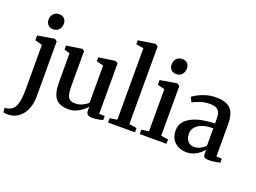

<svg xmlns="http://www.w3.org/2000/svg" viewBox="-166 -1160 2323 1744"><g transform="rotate(20 995.5 -288.0)"><path d="M38 242.5Q29 242.5 17.8 242.2Q6.5 242 -3 240.8Q-12.5 239.5 -16 238.5L-20.5 195Q-13 195.5 2.5 193Q18 190.5 33.5 183Q59 171.5 74.2 144.8Q89.5 118 96.2 75Q103 32 103 -27.5L102.5 -457L32.5 -476V-522.5L189 -549H197.5L218.5 -532V-3.5Q218.5 56.5 203.8 101.8Q189 147 163.2 177.8Q137.5 208.5 105.2 224.8Q73 241 38 242.5ZM148.5 -625Q116.5 -625 98.8 -645Q81 -665 81 -694Q81 -726 100.8 -749.5Q120.5 -773 157 -773H158Q190 -773 207.5 -753.5Q225 -734 225 -705Q225 -673 205.5 -649Q186 -625 149.5 -625Z M758 9Q729.5 9 714.5 -1.5Q699.5 -12 699.5 -39V-76Q682.5 -56 656 -36Q629.5 -16 597.2 -2.8Q565 10.5 529.5 10.5Q441 10.5 403 -36.5Q365 -83.5 365 -189.5L364.5 -471L310.5 -488V-526.5L456.5 -548.5H463L482 -535.5V-193.5Q482 -147 489.2 -117.5Q496.5 -88 515 -74.2Q533.5 -60.5 568 -60.5Q595.5 -60.5 618.2 -68.5Q641 -76.5 659 -88Q677 -99.5 689.5 -110.5V-471L622.5 -488.5V-526.5L777 -548.5H784.5L806 -535.5V-46.5L860 -45L859.5 -5.5Q842.5 -1.5 817 3.8Q791.5 9 758 9Z M979.5 -53V-744L906.5 -756.5V-794L1066.5 -819H1074L1095.5 -803V-52.5L1169 -42V0H908.5V-42Z M1215 0V-42L1285.5 -53V-459L1216.5 -477.5V-522.5L1373 -549H1381.5L1403.5 -531.5V-52.5L1473.5 -42V0ZM1338 -625Q1306 -625 1288.2 -645Q1270.5 -665 1270.5 -694Q1270.5 -726 1290.2 -749.5Q1310 -773 1346.5 -773H1347.5Q1379.5 -773 1397 -753.5Q1414.5 -734 1414.5 -705Q1414.5 -673 1395 -649Q1375.5 -625 1339 -625Z M1667.5 10.5Q1625.5 10.5 1589.5 -6.8Q1553.5 -24 1531.8 -58.2Q1510 -92.5 1510 -143.5Q1510 -192 1536.8 -226Q1563.5 -260 1608.8 -281.5Q1654 -303 1710 -313Q1766 -323 1825 -324V-363.5Q1825 -402.5 1816.2 -427Q1807.5 -451.5 1785 -463.5Q1762.5 -475.5 1721.5 -475.5Q1667 -475.5 1625 -459.8Q1583 -444 1558 -431L1535 -476.5Q1548 -488 1580.2 -505.5Q1612.5 -523 1657.8 -536.8Q1703 -550.5 1755.5 -550.5Q1822.5 -550.5 1862.8 -530.2Q1903 -510 1921 -467.8Q1939 -425.5 1939 -359.5V-46.5L1992.5 -45V-6.5Q1981.5 -4 1963.2 -0.2Q1945 3.5 1924.5 6Q1904 8.5 1885 8.5Q1856 8.5 1843.2 0Q1830.5 -8.5 1830.5 -37V-72.5Q1819.5 -57.5 1796.5 -38Q1773.5 -18.5 1741 -4Q1708.5 10.5 1667.5 10.5ZM1719.5 -58.5Q1745.5 -58.5 1774.2 -72.2Q1803 -86 1825 -107.5V-277.5Q1761.5 -277.5 1719 -262Q1676.5 -246.5 1655 -219.5Q1633.5 -192.5 1633.5 -157.5Q1633.5 -125 1644.8 -102.8Q1656 -80.5 1675.5 -69.5Q1695 -58.5 1719.5 -58.5Z"/></g></svg>

Font: Merriweather 60pt SemiBold
Style: Regular
Weight: 600
Version: Version 2.100